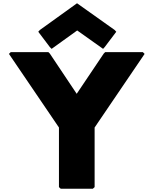

<svg xmlns="http://www.w3.org/2000/svg" viewBox="-20 -1152 939 1179"><path d="M35 -821 342 -369V-3L353 7H550L561 -3V-369L868 -821L857 -832H626L617 -823L451 -576L286 -823L277 -832H46ZM215 -957 286 -863 297 -852 454 -965 613 -852 623 -863 694 -957 684 -968 453 -1132 225 -968Z"/></svg>

Font: Hussar Woodtype
Style: Ultra
Weight: 900
Foundry: Cannot Into Space Fonts
Version: Version 1.07